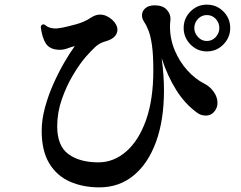

<svg xmlns="http://www.w3.org/2000/svg" viewBox="-20 -795 1040 829"><path d="M409 14Q338 14 281.5 -11Q225 -36 192.5 -90Q160 -144 160 -230Q160 -278 174 -330Q188 -382 210 -431.5Q232 -481 256.5 -523.5Q281 -566 303 -596Q290 -593 272.5 -586.5Q255 -580 239 -580Q196 -580 178.5 -606.5Q161 -633 156 -680Q161 -694 174 -688Q182 -680 194 -676Q206 -672 219 -672Q227 -672 235 -673.5Q243 -675 251 -676Q271 -680 308 -690Q345 -700 373 -719Q393 -732 412 -732Q439 -732 464 -710Q487 -689 487 -666Q487 -651 475 -637.5Q463 -624 434 -616Q409 -609 391 -592Q373 -575 349 -548Q324 -519 295.5 -471.5Q267 -424 247 -366.5Q227 -309 227 -250Q227 -165 275.5 -129.5Q324 -94 405 -94Q471 -94 525 -141Q579 -188 610.5 -276.5Q642 -365 642 -491Q642 -557 636.5 -597Q631 -637 622 -661Q613 -685 602 -701Q593 -715 593 -728Q593 -747 607.5 -759.5Q622 -772 648 -772Q683 -772 700.5 -752.5Q718 -733 716 -709Q715 -702 714.5 -695Q714 -688 714 -680Q714 -626 735 -576.5Q756 -527 790 -490Q824 -453 862 -434Q886 -422 902.5 -399Q919 -376 919 -351Q919 -336 912 -323Q897 -296 868 -296Q847 -296 830 -309Q778 -347 740.5 -407Q703 -467 678 -544Q683 -507 685.5 -472.5Q688 -438 688 -405Q688 -276 653.5 -182Q619 -88 556.5 -37Q494 14 409 14ZM873 -573Q832 -573 802.5 -603Q773 -633 773 -674Q773 -716 802.5 -745.5Q832 -775 873 -775Q915 -775 944.5 -745.5Q974 -716 974 -674Q974 -633 944.5 -603Q915 -573 873 -573ZM873 -618Q896 -618 911.5 -635Q927 -652 927 -674Q927 -697 911.5 -713.5Q896 -730 873 -730Q851 -730 835 -713.5Q819 -697 819 -674Q819 -652 835 -635Q851 -618 873 -618Z"/></svg>

Font: Zen Antique
Style: Regular
Weight: 400
Designer: Yoshimichi Ohira
Foundry: Positype
Version: Version 1.001